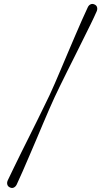

<svg xmlns="http://www.w3.org/2000/svg" viewBox="-20 -791 524 966"><path d="M255 -302.5Q243.5 -278 228.8 -244Q214 -210 197.2 -170.5Q180.5 -131 162.8 -89Q145 -47 127.2 -5.8Q109.5 35.5 93.5 72.2Q77.5 109 64 137.5Q58.5 148.5 49.2 152.8Q40 157 30 152Q19.5 147.5 16.8 137.5Q14 127.5 19 116.5Q32.5 88 50 52Q67.5 16 87.2 -24Q107 -64 127.5 -104.8Q148 -145.5 167 -184.2Q186 -223 202.2 -256.2Q218.5 -289.5 230 -313.5Q241.5 -338 256.2 -372Q271 -406 287.8 -445.8Q304.5 -485.5 322.5 -527.8Q340.5 -570 358 -611Q375.5 -652 391.8 -688.8Q408 -725.5 421.5 -754Q426.5 -765 435.8 -769.2Q445 -773.5 455.5 -768.5Q466 -764 468.5 -754Q471 -744 466 -733Q453.5 -704.5 435.8 -668.5Q418 -632.5 398 -592.2Q378 -552 357.8 -511.2Q337.5 -470.5 318 -431.8Q298.5 -393 282.5 -359.8Q266.5 -326.5 255 -302.5Z"/></svg>

Font: Fraunces ExtraLight
Style: Regular
Weight: 250
Version: Version 1.000;[b76b70a41]